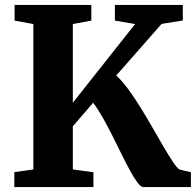

<svg xmlns="http://www.w3.org/2000/svg" viewBox="-20 -763 798 783"><path d="M38.5 0V-61L116 -72V-665L39.5 -679V-743H352.5V-679L277 -665V-344L531 -665L448.5 -679V-743H725.5V-679.5L639 -665.5L454 -455Q477 -434.5 502.2 -400.2Q527.5 -366 553 -324.8Q578.5 -283.5 602.5 -241.5Q626.5 -199.5 647.8 -163.2Q669 -127 685.5 -102.5Q702 -78 711.5 -72L758.5 -60.5V0H564.5Q554.5 0 541 -18Q527.5 -36 511 -66Q494.5 -96 476.2 -133.2Q458 -170.5 438.5 -209.2Q419 -248 399.2 -283Q379.5 -318 360 -344L277 -248V-72L361 -60.5V0Z"/></svg>

Font: Merriweather 24pt ExtraBold
Style: Regular
Weight: 800
Version: Version 2.100